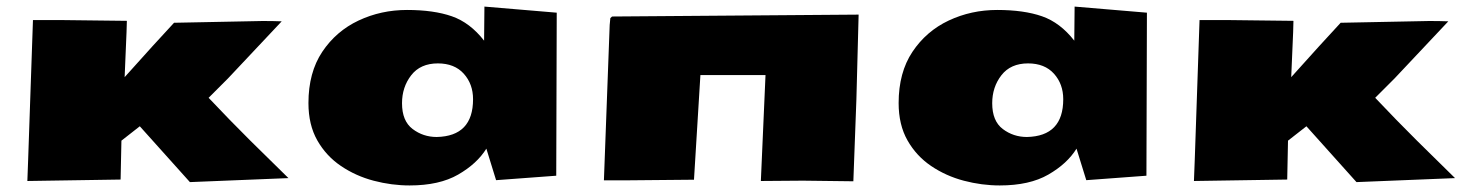

<svg xmlns="http://www.w3.org/2000/svg" viewBox="-20 -547 4464 586"><path d="M559.6 8.8 406.7 -161.6 350.6 -117.7 348.1 1 63.5 5.4 65.9 -59.6 80.6 -485.8H164.1L367.2 -483.4L366.2 -449.2L360.4 -311.5L445.3 -405.8L511.2 -477.5L780.8 -482.9Q796.4 -482.9 811 -482.7Q825.7 -482.4 839.8 -481.9L675.8 -307.6L616.7 -248.5Q682.6 -178.7 744.1 -117.7Q805.7 -56.6 860.4 -3.4Z M1230 19Q1175.3 19 1120.6 4.6Q1065.9 -9.8 1020.8 -40.3Q975.6 -70.8 948.5 -118.4Q921.4 -166 921.4 -232.4Q921.4 -325.7 963.6 -388.9Q1005.9 -452.1 1074.5 -484.4Q1143.1 -516.6 1222.2 -516.6Q1303.7 -516.6 1359.1 -497.3Q1414.6 -478 1457.5 -422.9L1458.5 -526.9L1679.2 -508.3L1677.7 -10.7L1494.1 2.9L1464.4 -93.3Q1436 -47.4 1378.4 -14.2Q1320.8 19 1230 19ZM1313 -128.9Q1423.8 -131.3 1423.8 -244.1Q1423.8 -290.5 1395.5 -322Q1367.2 -353.5 1316.4 -353.5Q1263.2 -353.5 1235.1 -317.4Q1207 -281.2 1207 -231.9Q1207 -177.7 1239.3 -153.3Q1271.5 -128.9 1313 -128.9Z M2584.5 6.3 2430.7 4.4 2302.2 5.4 2316.4 -317.9H2117.7L2098.1 1.5L1891.6 3.4H1823.2L1840.8 -470.7L1842.8 -491.7L1848.1 -496.6L2600.6 -502.4L2593.8 -244.1Z M3031.2 19Q2976.6 19 2921.9 4.6Q2867.2 -9.8 2822 -40.3Q2776.9 -70.8 2749.8 -118.4Q2722.7 -166 2722.7 -232.4Q2722.7 -325.7 2764.9 -388.9Q2807.1 -452.1 2875.7 -484.4Q2944.3 -516.6 3023.4 -516.6Q3105 -516.6 3160.4 -497.3Q3215.8 -478 3258.8 -422.9L3259.8 -526.9L3480.5 -508.3L3479 -10.7L3295.4 2.9L3265.6 -93.3Q3237.3 -47.4 3179.7 -14.2Q3122.1 19 3031.2 19ZM3114.3 -128.9Q3225.1 -131.3 3225.1 -244.1Q3225.1 -290.5 3196.8 -322Q3168.5 -353.5 3117.7 -353.5Q3064.5 -353.5 3036.4 -317.4Q3008.3 -281.2 3008.3 -231.9Q3008.3 -177.7 3040.5 -153.3Q3072.8 -128.9 3114.3 -128.9Z M4120.1 8.8 3967.3 -161.6 3911.1 -117.7 3908.7 1 3624 5.4 3626.5 -59.6 3641.1 -485.8H3724.6L3927.7 -483.4L3926.8 -449.2L3920.9 -311.5L4005.9 -405.8L4071.8 -477.5L4341.3 -482.9Q4356.9 -482.9 4371.6 -482.7Q4386.2 -482.4 4400.4 -481.9L4236.3 -307.6L4177.2 -248.5Q4243.2 -178.7 4304.7 -117.7Q4366.2 -56.6 4420.9 -3.4Z"/></svg>

Font: Seymour One
Style: Regular
Weight: 400
Designer: Vernon Adams
Foundry: Vernon Adams
Version: Version 1.100; ttfautohint (v1.8.4.7-5d5b);gftools[0.9.33]